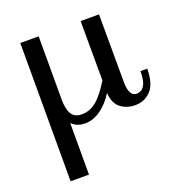

<svg xmlns="http://www.w3.org/2000/svg" viewBox="-129 -574 874 933"><g transform="rotate(-20 307.5 -107.5)"><path d="M391 -93Q363 -47 323.5 -18.5Q284 10 242 10Q212 10 191 -2.5Q170 -15 157 -36.5Q144 -58 138.5 -84.5Q133 -111 133 -138H78V-465H173V-138Q173 -89 188.5 -63Q204 -37 242 -37Q282 -37 316.5 -64.5Q351 -92 391 -158ZM173 -234V250H78V-234ZM500 10Q458 10 426.5 -13.5Q395 -37 391 -93L390 -465H485L486 -114Q486 -80 495.5 -60Q505 -40 527 -40Q538 -40 550.5 -47Q563 -54 571.5 -75Q580 -96 580 -137H615Q615 -60 582.5 -25Q550 10 500 10Z"/></g></svg>

Font: Brygada 1918 Medium
Style: Regular
Weight: 500
Designer: Mateusz Machalski | Borys Kosmynka | Przemek Hoffer
Foundry: NIEPODLEGLA 2018
Version: Version 3.006